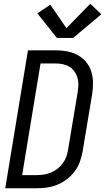

<svg xmlns="http://www.w3.org/2000/svg" viewBox="-20 -1003 560 1023"><path d="M8 0 129 -735H276Q307 -735 337 -729.5Q367 -724 393 -710Q419 -696 438 -673.5Q457 -651 466 -623Q475 -595 475.5 -563.5Q476 -532 471 -501L420 -195Q415 -168 405.5 -141Q396 -114 378.5 -90.5Q361 -67 337 -48.5Q313 -30 286 -19Q259 -8 231.5 -4Q204 0 176 0ZM176 -70Q195 -70 214.5 -73Q234 -76 252.5 -84Q271 -92 287 -104.5Q303 -117 315 -133.5Q327 -150 333.5 -169Q340 -188 343 -207L394 -513Q397 -532 397.5 -552Q398 -572 392.5 -590Q387 -608 376 -623Q365 -638 349.5 -647.5Q334 -657 314.5 -661Q295 -665 276 -665H196L98 -70ZM283 -801 179 -932 248 -978 334 -853 461 -983 520 -927 370 -801Z"/></svg>

Font: Iosevka Curly Oblique
Style: Regular
Weight: 400
Italic angle: -9°
Monospace: yes
Designer: Belleve Invis
Foundry: Belleve Invis
Version: Version 11.1.0; ttfautohint (v1.8.3)